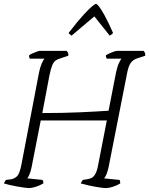

<svg xmlns="http://www.w3.org/2000/svg" viewBox="-24 -965 765 985"><path d="M124 0Q117 0 100 -2.5Q83 -5 62.5 -8.5Q42 -12 23.5 -16.5Q5 -21 -4 -24Q-2 -28 0.5 -33Q3 -38 7 -42L31 -45Q48 -47 62.5 -60Q77 -73 86 -121L176 -592Q181 -618 189.5 -638Q198 -658 204 -664H129Q128 -666 126.5 -670Q125 -674 125 -681Q130 -685 141.5 -690.5Q153 -696 164.5 -700Q176 -704 180 -704H318Q321 -700 324.5 -695Q328 -690 326 -679L287 -666Q272 -662 261.5 -654.5Q251 -647 244 -630Q237 -613 230 -580L193 -385Q300 -385 388.5 -389Q477 -393 533 -397L571 -592Q578 -624 586 -641Q594 -658 599 -664H524Q523 -666 521 -670Q519 -674 519 -681Q527 -687 547.5 -695.5Q568 -704 576 -704H713Q716 -700 719 -695Q722 -690 721 -679L681 -666Q659 -659 646.5 -642Q634 -625 626 -579L533 -107Q523 -63 510 -50L589 -42Q591 -41 592 -34Q593 -27 593 -24Q575 -13 554 -6.5Q533 0 519 0Q509 0 483 -4Q457 -8 430 -14Q403 -20 390 -24Q392 -29 396 -35Q400 -41 401 -42L426 -46Q436 -48 445.5 -52Q455 -56 464.5 -71.5Q474 -87 480 -121L524 -347H185L138 -107Q134 -87 127.5 -71Q121 -55 116 -50L194 -42Q196 -39 197.5 -35Q199 -31 198 -24Q180 -13 159 -6.5Q138 0 124 0ZM343 -782Q337 -787 332.5 -790.5Q328 -794 328 -796Q375 -857 404.5 -889Q434 -921 449 -933Q464 -945 468 -945Q473 -945 483 -933Q493 -921 511 -889Q529 -857 556 -796Q555 -794 551 -790.5Q547 -787 539 -782L460 -881Z"/></svg>

Font: Texturina 72pt 72pt Thin
Style: Italic
Weight: 100
Italic angle: -11°
Designer: Guillermo Torres Carreño
Foundry: Omnibus-Type
Version: Version 1.002; ttfautohint (v1.8.3)